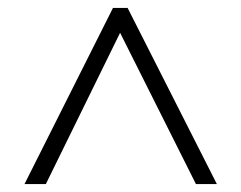

<svg xmlns="http://www.w3.org/2000/svg" viewBox="-20 -739 611 486"><path d="M42 -273 266 -719H303L529 -273H476L284 -656L96 -273Z"/></svg>

Font: RS Noto Sans Light
Style: Regular
Weight: 300
Designer: Monotype Design Team
Foundry: Monotype Imaging Inc.
Version: Version 3.10